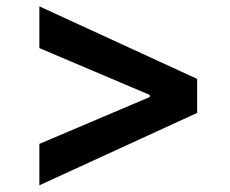

<svg xmlns="http://www.w3.org/2000/svg" viewBox="-20 -585 709 593"><path d="M588.9 -236.3 101.6 -12.7V-140.6L446.8 -287.1L442.4 -280.8V-296.9L446.8 -290L101.6 -436.5V-565.4L588.9 -341.3Z"/></svg>

Font: V-Inter
Style: SemiBold-600
Weight: 600
Designer: Rasmus Andersson
Foundry: rsms
Version: Version 4.000;git-4146feb